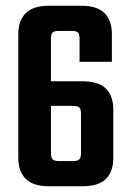

<svg xmlns="http://www.w3.org/2000/svg" viewBox="-20 -651 454 671"><path d="M263 -115V-254Q263 -270 257 -275.5Q251 -281 234 -281H125V-367H267Q325 -367 350.5 -341Q376 -315 376 -268V-99Q376 -52 350.5 -26Q325 0 267 0H206V-88H234Q251 -88 257 -94Q263 -100 263 -115ZM158 -516V-115Q158 -100 164 -94Q170 -88 186 -88H215V0H153Q96 0 70 -26Q44 -52 44 -99V-532Q44 -579 70 -605Q96 -631 153 -631H214V-543H186Q170 -543 164 -537.5Q158 -532 158 -516ZM258 -435V-516Q258 -532 252.5 -537.5Q247 -543 230 -543H201V-631H262Q320 -631 345.5 -605Q371 -579 371 -532V-435Z"/></svg>

Font: Teko Light Medium
Style: Regular
Weight: 500
Version: Version 2.000;gftools[0.9.28.dev9+g7d2139d.d20230707]